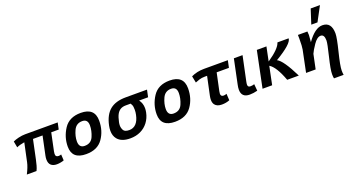

<svg xmlns="http://www.w3.org/2000/svg" viewBox="-54 -1574 4740 2558"><g transform="rotate(-20 2316.5 -295.5)"><path d="M491.2 8.8Q438.5 8.8 409.2 -17.8Q379.9 -44.4 379.9 -100.1Q379.9 -125 386.2 -153.8L441.9 -418H306.2L249 -147Q239.3 -102.5 229.5 -67.1Q219.7 -31.7 204.1 0H66.9Q112.8 -89.8 126 -152.8L182.1 -416Q111.3 -404.3 70.8 -384.8L54.2 -473.1Q87.4 -488.8 131.3 -499.5Q184.6 -512.2 230 -512.2H690.9L670.9 -418H564.9L512.2 -167Q507.8 -147.5 507.8 -131.8Q507.8 -106.9 519 -97.4Q530.3 -87.9 549.8 -87.9Q571.3 -87.9 587.9 -95.2L592.8 -9.8Q577.1 -2.9 547.4 2.9Q519 8.8 491.2 8.8Z M905.3 15.1Q706.1 15.1 706.1 -162.1Q706.1 -296.4 781.5 -411.6Q856.9 -526.9 1020.5 -526.9Q1218.3 -526.9 1218.3 -345.7Q1218.3 -202.1 1142.3 -93.5Q1066.4 15.1 905.3 15.1ZM923.8 -95.2Q1014.2 -95.2 1047.6 -174.3Q1081.1 -253.4 1081.1 -328.1Q1081.1 -417 1002.4 -417Q916.5 -417 880.4 -338.1Q844.2 -259.3 844.2 -186Q844.2 -95.2 923.8 -95.2Z M1529.8 19Q1404.8 19 1349.1 -49.3Q1311.5 -95.7 1311.5 -167Q1311.5 -200.7 1319.8 -240.2Q1350.1 -383.3 1431.6 -449.7Q1513.2 -516.1 1657.2 -516.1H1958.5L1937 -415H1809.6Q1849.6 -362.8 1849.6 -293Q1849.6 -264.2 1842.8 -231.9Q1827.1 -157.2 1783.9 -100.1Q1740.7 -43 1675.3 -12Q1609.9 19 1529.8 19ZM1554.7 -89.8Q1612.3 -89.8 1650.6 -130.1Q1689 -170.4 1705.6 -249Q1713.4 -285.2 1713.4 -318.8Q1713.4 -330.6 1711.2 -358.2Q1709 -385.7 1689.5 -415H1620.1Q1575.7 -415 1545.2 -397.2Q1514.6 -379.4 1494.4 -342.8Q1474.1 -306.2 1459.5 -236.8Q1454.1 -211.4 1454.1 -189.9Q1454.1 -155.8 1471.7 -122.8Q1489.3 -89.8 1554.7 -89.8Z M2165.5 15.1Q1966.3 15.1 1966.3 -162.1Q1966.3 -296.4 2041.7 -411.6Q2117.2 -526.9 2280.8 -526.9Q2478.5 -526.9 2478.5 -345.7Q2478.5 -202.1 2402.6 -93.5Q2326.7 15.1 2165.5 15.1ZM2184.1 -95.2Q2274.4 -95.2 2307.9 -174.3Q2341.3 -253.4 2341.3 -328.1Q2341.3 -417 2262.7 -417Q2176.8 -417 2140.6 -338.1Q2104.5 -259.3 2104.5 -186Q2104.5 -95.2 2184.1 -95.2Z M2828.6 12.7Q2760.7 12.7 2730 -27.8Q2710.9 -53.7 2710.9 -96.2Q2710.9 -121.1 2717.3 -151.9L2773.4 -415H2740.2Q2696.3 -415 2661.1 -403.8Q2626 -392.6 2602.5 -382.3L2583.5 -476.6Q2666.5 -516.1 2767.6 -516.1H3104.5L3083 -415H2909.2L2856 -165Q2851.6 -145 2851.6 -131.3Q2851.6 -91.8 2891.1 -91.8Q2910.6 -91.8 2934.6 -101.1L2939.9 -7.8Q2890.6 12.7 2828.6 12.7Z M3223.1 15.1Q3107.4 15.1 3107.4 -96.2Q3107.4 -127 3116.2 -166L3188.5 -512.2H3311.5L3238.3 -165Q3232.4 -137.7 3232.4 -122.1Q3232.4 -103.5 3241.2 -94.7Q3250 -85.9 3270.5 -85.9Q3297.4 -85.9 3325.2 -95.2L3333.5 0Q3276.9 15.1 3223.1 15.1Z M3650.4 -512.7Q3635.7 -440.4 3609.4 -313.5Q3783.7 -431.6 3806.2 -512.7H3964.8V-511.2Q3964.8 -438.5 3719.7 -292Q3797.9 -253.9 3922.9 0H3758.3Q3681.6 -208 3597.7 -257.3L3544.9 0H3408.7L3514.2 -512.7Z M4487.3 195.3H4350.6Q4345.2 173.8 4345.2 134.8Q4345.2 69.3 4387.2 -101.6Q4429.2 -272.5 4429.2 -313.5Q4429.2 -399.4 4376.5 -399.4Q4325.7 -399.4 4273.7 -322.8Q4221.7 -246.1 4204.6 -205.6L4161.6 0H4025.9L4089.4 -309.1Q4097.7 -350.1 4097.7 -460Q4097.7 -484.9 4096.7 -512.7H4231Q4234.4 -485.8 4234.4 -461.4Q4234.4 -439.5 4226.6 -363.3Q4339.4 -522.9 4445.3 -522.9Q4574.2 -522.9 4574.2 -358.9Q4574.2 -300.8 4528.3 -116.2Q4482.4 68.4 4482.4 131.8Q4482.4 171.9 4487.3 195.3ZM4398.9 -580.6H4311L4377.4 -786.1H4508.8Z"/></g></svg>

Font: Cadman
Style: Bold Italic
Weight: 700
Italic angle: -12°
Designer: Paul James MIller
Foundry: High-Logic / Made with FontCreator
Version: Version 2.114;March 28, 2021;FontCreator 13.0.0.2683 64-bit